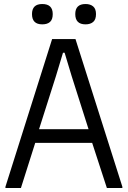

<svg xmlns="http://www.w3.org/2000/svg" viewBox="-20 -934 635 954"><path d="M7 -6 239 -740H355L588 -6V0H511L438 -224H155L84 0H7ZM420 -292 336 -556 301 -672H293L258 -556L174 -292ZM190 -813Q139 -813 139 -864Q139 -914 190 -914Q242 -914 242 -864Q242 -837 228.5 -825Q215 -813 190 -813ZM405 -813Q354 -813 354 -864Q354 -914 405 -914Q429 -914 443 -902Q457 -890 457 -864Q457 -837 443 -825Q429 -813 405 -813Z"/></svg>

Font: Encode Sans Condensed
Style: Regular
Weight: 400
Designer: Pablo Impallari, Andres Torresi
Foundry: Pablo Impallari, Andres Torresi
Version: Version 1.000; ttfautohint (v1.00) -l 8 -r 50 -G 200 -x 14 -